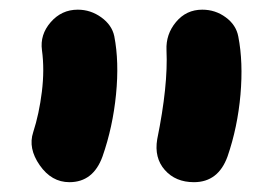

<svg xmlns="http://www.w3.org/2000/svg" viewBox="-20 -763 562 393"><path d="M377 -390.1Q339.4 -390.1 317.4 -415Q295.4 -439.9 301.8 -478Q324.2 -587.9 320.8 -660.2Q319.3 -692.9 340.3 -718Q361.3 -743.2 394 -743.2Q420.9 -743.2 442.1 -727.5Q463.4 -711.9 467.8 -688Q478 -635.7 472.2 -569.1Q466.3 -502.4 445.8 -442.9Q426.8 -390.1 377 -390.1ZM122.1 -390.1Q85.4 -390.1 61.3 -424.8Q37.1 -459.5 47.9 -492.2Q60.1 -529.8 65.7 -575.2Q71.3 -620.6 65.9 -660.2Q61.5 -691.9 83.7 -717.5Q106 -743.2 139.2 -743.2Q165.5 -743.2 187.3 -727.5Q209 -711.9 213.9 -689Q224.1 -636.7 217.5 -569.8Q210.9 -502.9 189.9 -442.9Q170.9 -390.1 122.1 -390.1Z"/></svg>

Font: Shantell Sans Irregular Bouncy
Style: Bold
Weight: 700
Designer: Stephen Nixon, Anya Danilova, Shantell Martin
Foundry: Arrow Type
Version: Version 1.006;[9816181b4]